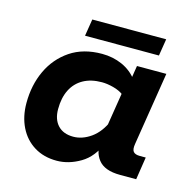

<svg xmlns="http://www.w3.org/2000/svg" viewBox="-84 -606 702 701"><g transform="rotate(15 266.5 -256.0)"><path d="M188.4 10Q139.6 10 103.5 -12.3Q67.3 -34.6 47.6 -74.3Q27.9 -114.1 27.9 -165.3Q27.9 -233 53.7 -288.3Q79.6 -343.5 128.8 -376.8Q178 -410 248.8 -410Q290 -410 325.4 -394.3Q360.8 -378.5 383.5 -347.8L372.5 -335L382.8 -400H493.8L449.9 -124.2Q446.1 -102.3 453.1 -93.9Q460.1 -85.5 477.6 -85.5H500.2L487 0H426Q366.9 0 343.2 -30.6Q319.5 -61.1 326.5 -107.4L329.2 -125.8L343.8 -99Q321.7 -41.9 277.8 -16Q233.8 10 188.4 10ZM224.4 -90.4Q258.6 -90.4 291.1 -113.4Q323.6 -136.5 343.5 -183.1L332.5 -147.4L358.2 -308.1L358.4 -284.8Q342.2 -297.3 318.5 -303.5Q294.9 -309.7 275 -309.7Q233.9 -309.7 204.9 -293.5Q175.9 -277.3 160.6 -246.9Q145.3 -216.4 145.3 -173.8Q145.3 -134.7 166.1 -112.5Q186.8 -90.4 224.4 -90.4ZM171 -457.8 181.3 -521.8H460.6L450.3 -457.8Z"/></g></svg>

Font: Rokkitt SemiBold
Style: Italic
Weight: 600
Italic angle: -9°
Designer: Vernon Adams
Foundry: Vernon Adams
Version: Version 3.103